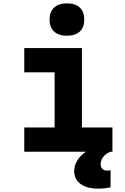

<svg xmlns="http://www.w3.org/2000/svg" viewBox="-20 -900 740 1139"><path d="M124 -615H466V-144H647V0H124V-144H304V-471H124ZM377 -688Q328 -688 301 -713Q274 -738 274 -784Q274 -830 301 -855Q328 -880 377 -880Q427 -880 453.5 -855Q480 -830 480 -784Q480 -738 453.5 -713Q427 -688 377 -688ZM561 219Q495 219 457.5 191Q420 163 420 115Q420 83 438.5 52Q457 21 490 0L562 -3L636 0Q609 10 593 30Q577 50 577 74Q577 91 587 101.5Q597 112 615 112Q623 112 627.5 111.5Q632 111 636 110V211Q624 214 606 216.5Q588 219 561 219Z"/></svg>

Font: Martian Mono
Style: Bold
Weight: 700
Designer: Roman Shamin
Foundry: Evil Martians
Version: Version 1.000